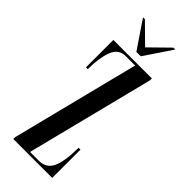

<svg xmlns="http://www.w3.org/2000/svg" viewBox="-223 -688 714 714"><g transform="rotate(45 134.5 -330.5)"><path d="M29.5 0V-10L156.5 -513.5H106.5Q69.5 -513.5 55.5 -475.5Q41.5 -437.5 41.5 -379.5H32V-523.5H234.5V-513.5L107.5 -10H154Q193.5 -10 208.8 -44.8Q224 -79.5 224 -148.5H234V0ZM124 -552.5 50.5 -661H60.5L135 -587.5L210 -661H220L147 -552.5Z"/></g></svg>

Font: Imbue 100pt
Style: Regular
Weight: 400
Designer: Tyler Finck
Foundry: Etcetera Type Company
Version: Version 1.102; ttfautohint (v1.8.3)